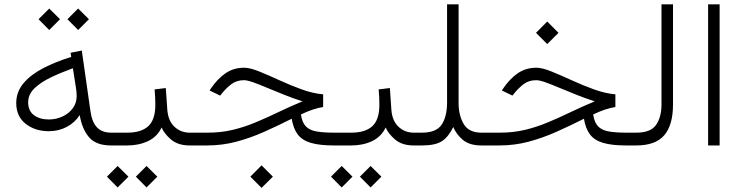

<svg xmlns="http://www.w3.org/2000/svg" viewBox="-20 -678 3456 895"><path d="M344.2 -638.2 394.5 -588.4 344.2 -538.1 294.4 -588.4ZM209.5 -638.2 259.8 -588.4 209.5 -538.1 159.7 -588.4ZM497.6 0Q427.7 0 395 -38.3Q362.3 -76.7 351.6 -141.6Q328.6 -106 290.8 -86.2Q252.9 -66.4 208 -66.4Q143.1 -66.4 99.4 -101.1Q55.7 -135.7 55.7 -197.3Q55.7 -250 89.8 -290.3Q124 -330.6 182.1 -360.6Q240.2 -390.6 312 -412.6L309.1 -432.1L361.3 -442.4L401.9 -158.2Q408.7 -109.4 431.9 -84.5Q455.1 -59.6 498.5 -59.6H521V0ZM337.4 -231Q337.4 -238.8 336.7 -246.3Q335.9 -253.9 335 -262.2L319.8 -359.9Q265.6 -340.3 218 -317.6Q170.4 -294.9 140.9 -266.6Q111.3 -238.3 111.3 -201.2Q111.3 -161.1 138.4 -141.1Q165.5 -121.1 207.5 -121.1Q241.2 -121.1 271 -134.8Q300.8 -148.4 319.1 -173.1Q337.4 -197.8 337.4 -231Z M500.5 -59.6H573.7Q637.7 -59.6 670.7 -89.4Q703.6 -119.1 704.1 -187.5Q704.1 -208.5 703.1 -226.8Q702.1 -245.1 700.7 -261.2L752.9 -267.6L759.8 -168.5Q763.2 -115.7 792.7 -87.6Q822.3 -59.6 864.3 -59.6H883.8V0H863.8Q809.6 0 777.1 -27.8Q744.6 -55.7 733.4 -84Q713.4 -41 670.7 -20.5Q627.9 0 573.2 0H500.5ZM663.1 95.7 713.4 145.5 663.1 195.8 613.3 145.5ZM528.3 95.7 578.6 145.5 528.3 195.8 478.5 145.5Z M1199.2 92.8 1252 145.5 1199.2 197.8 1147 145.5ZM1486.3 -238.3V-179.2Q1439.9 -171.9 1382.8 -144.5Q1388.2 -106.9 1405.8 -88.9Q1423.3 -70.8 1455.8 -65.2Q1488.3 -59.6 1537.1 -59.6H1565.4V0H1536.1Q1469.7 0 1429.2 -12Q1388.7 -23.9 1367.9 -51.3Q1347.2 -78.6 1339.8 -124.5Q1274.9 -91.8 1210.7 -63.2Q1146.5 -34.7 1081.1 -17.3Q1015.6 0 945.8 0H864.3V-59.6H947.3Q1010.3 -59.6 1064.2 -72.5Q1118.2 -85.4 1169.4 -106.7Q1220.7 -127.9 1274.4 -153.8Q1328.1 -179.7 1390.1 -205.6Q1348.6 -218.8 1306.9 -235.4Q1265.1 -252 1227.5 -267.8Q1189.9 -283.7 1161.4 -293.9Q1132.8 -304.2 1117.7 -304.2Q1083 -304.2 1058.8 -285.9Q1034.7 -267.6 1015.1 -243.2L1006.3 -232.4L957 -256.3L962.9 -265.1Q993.2 -310.1 1030.8 -336.2Q1068.4 -362.3 1118.2 -362.3Q1145 -362.3 1188 -345Q1231 -327.6 1282.5 -304Q1334 -280.3 1386.7 -261.2Q1439.5 -242.2 1486.3 -238.3Z M1544.9 -59.6H1618.2Q1682.1 -59.6 1715.1 -89.4Q1748 -119.1 1748.5 -187.5Q1748.5 -208.5 1747.6 -226.8Q1746.6 -245.1 1745.1 -261.2L1797.4 -267.6L1804.2 -168.5Q1807.6 -115.7 1837.2 -87.6Q1866.7 -59.6 1908.7 -59.6H1928.2V0H1908.2Q1854 0 1821.5 -27.8Q1789.1 -55.7 1777.8 -84Q1757.8 -41 1715.1 -20.5Q1672.4 0 1617.7 0H1544.9ZM1707.5 95.7 1757.8 145.5 1707.5 195.8 1657.7 145.5ZM1572.8 95.7 1623 145.5 1572.8 195.8 1522.9 145.5Z M2064 -198.7V-657.7H2117.7V-197.8Q2117.7 -140.1 2141.6 -99.9Q2165.5 -59.6 2223.6 -59.6H2246.1V0H2224.1Q2169.4 0 2138.7 -25.1Q2107.9 -50.3 2092.8 -85.9Q2071.3 -41 2040.8 -20.5Q2010.3 0 1946.8 0H1908.7V-59.6H1946.3Q2013.7 -59.6 2038.6 -96.7Q2063.5 -133.8 2064 -198.7Z M2530.8 -577.6 2583.5 -524.9 2530.8 -472.7 2478.5 -524.9ZM2848.6 -238.3V-179.2Q2802.2 -171.9 2745.1 -144.5Q2750.5 -106.9 2768.1 -88.9Q2785.6 -70.8 2818.1 -65.2Q2850.6 -59.6 2899.4 -59.6H2927.7V0H2898.4Q2832 0 2791.5 -12Q2751 -23.9 2730.2 -51.3Q2709.5 -78.6 2702.1 -124.5Q2637.2 -91.8 2573 -63.2Q2508.8 -34.7 2443.4 -17.3Q2377.9 0 2308.1 0H2226.6V-59.6H2309.6Q2372.6 -59.6 2426.5 -72.5Q2480.5 -85.4 2531.7 -106.7Q2583 -127.9 2636.7 -153.8Q2690.4 -179.7 2752.4 -205.6Q2710.9 -218.8 2669.2 -235.4Q2627.4 -252 2589.8 -267.8Q2552.2 -283.7 2523.7 -293.9Q2495.1 -304.2 2480 -304.2Q2445.3 -304.2 2421.1 -285.9Q2397 -267.6 2377.4 -243.2L2368.7 -232.4L2319.3 -256.3L2325.2 -265.1Q2355.5 -310.1 2393.1 -336.2Q2430.7 -362.3 2480.5 -362.3Q2507.3 -362.3 2550.3 -345Q2593.3 -327.6 2644.8 -304Q2696.3 -280.3 2749 -261.2Q2801.8 -242.2 2848.6 -238.3Z M2908.2 -59.6H2946.3Q3013.2 -59.6 3038.3 -95.9Q3063.5 -132.3 3063.5 -190.4V-657.7H3117.2V-190.9Q3117.2 -95.7 3076.7 -47.9Q3036.1 0 2945.8 0H2908.2Z M3334.5 -657.7V0H3280.8V-657.7Z"/></svg>

Font: Vazirmatn UI NL ExtraLight
Style: Regular
Weight: 200
Designer: Saber Rastikerdar
Foundry: Saber Rastikerdar
Version: Version 33.003